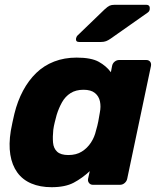

<svg xmlns="http://www.w3.org/2000/svg" viewBox="-20 -770 666 800"><path d="M195 10Q147 10 110.5 -5.5Q74 -21 52 -51.5Q30 -82 23 -125.5Q16 -169 25 -225Q29 -245 32 -260.5Q35 -276 40 -296Q53 -349 76 -392Q99 -435 131 -466Q163 -497 205.5 -513.5Q248 -530 299 -530Q360 -530 391.5 -512.5Q423 -495 442 -469L447 -495Q449 -506 457.5 -513Q466 -520 477 -520H589Q600 -520 605.5 -513Q611 -506 609 -495L510 -25Q508 -15 499.5 -7.5Q491 0 480 0H367Q357 0 351 -7.5Q345 -15 347 -25L354 -57Q323 -28 287.5 -9Q252 10 195 10ZM265 -124Q298 -124 321 -138.5Q344 -153 359 -176Q374 -199 380 -226Q386 -246 389.5 -264Q393 -282 396 -301Q401 -326 396.5 -347.5Q392 -369 375.5 -382.5Q359 -396 328 -396Q296 -396 274 -382Q252 -368 238.5 -344Q225 -320 216 -291Q212 -276 208 -260Q204 -244 202 -229Q199 -200 201 -176Q203 -152 218 -138Q233 -124 265 -124ZM310 -595Q294 -595 297 -611Q299 -619 305 -624L416 -731Q429 -743 437 -746.5Q445 -750 457 -750H589Q606 -750 604 -732Q603 -723 596 -718L441 -609Q431 -602 422 -598.5Q413 -595 399 -595Z"/></svg>

Font: Rubik Light
Style: Bold Italic
Weight: 700
Italic angle: -12°
Version: Version 2.104